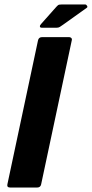

<svg xmlns="http://www.w3.org/2000/svg" viewBox="-20 -839 411 859"><path d="M164 -14Q161 0 146 0H26Q10 0 13 -14L150 -658Q153 -673 169 -673H289Q295 -673 299 -669Q303 -665 301 -658ZM234 -715H167Q159 -715 158.5 -720.5Q158 -726 165 -733L229 -805Q236 -813 240 -816Q244 -819 256 -819H361Q366 -819 369.5 -813Q373 -807 368 -804L263 -729Q253 -722 247.5 -718.5Q242 -715 234 -715Z"/></svg>

Font: Glory Thin ExtraBold
Style: Italic
Weight: 800
Italic angle: -12°
Version: Version 1.011